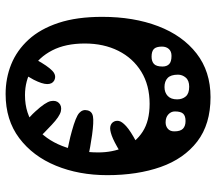

<svg xmlns="http://www.w3.org/2000/svg" viewBox="-63 -695 770 684"><g transform="rotate(-90 322.0 -353.0)"><path d="M318 12Q221.5 12 160 -35.2Q98.5 -82.5 69.2 -165.5Q40 -248.5 40 -356Q40 -457 73.8 -539Q107.5 -621 172 -669.5Q236.5 -718 329 -718Q385.5 -718 435 -698Q484.5 -678 522.8 -636.2Q561 -594.5 582.5 -529.5Q604 -464.5 604 -374Q604 -262 570.8 -174.8Q537.5 -87.5 473.5 -37.8Q409.5 12 318 12ZM294 -205Q360.5 -205 408.8 -234.8Q457 -264.5 483 -316.5Q509 -368.5 509 -436Q509 -504.5 484.5 -552Q460 -599.5 418.2 -624.2Q376.5 -649 325 -649Q258.5 -649 213 -612.8Q167.5 -576.5 144.2 -517Q121 -457.5 121 -388Q121 -337.5 138.8 -296Q156.5 -254.5 194.8 -229.8Q233 -205 294 -205ZM462 -198Q445.5 -198 436.2 -189.5Q427 -181 427 -159Q427 -144 435.5 -135.5Q444 -127 465 -127Q481 -127 489.5 -136.5Q498 -146 498 -161Q498 -181.5 489.5 -189.8Q481 -198 462 -198ZM354 -152Q334.5 -152 322.2 -140.5Q310 -129 310 -107Q310 -88.5 320.5 -76.2Q331 -64 355 -64Q377 -64 387.5 -76.2Q398 -88.5 398 -104Q398 -129.5 386.2 -140.8Q374.5 -152 354 -152ZM228 -148Q214.5 -148 205.2 -140Q196 -132 196 -117Q196 -95.5 205.5 -86.2Q215 -77 233 -77Q251 -77 259 -85.5Q267 -94 267 -115Q267 -128.5 256.5 -138.2Q246 -148 228 -148ZM470 -644Q465.5 -636 461 -627.2Q456.5 -618.5 452 -610Q429 -568 412 -551.8Q395 -535.5 377 -545Q364.5 -552 364.5 -569.8Q364.5 -587.5 380 -618Q393 -641.5 399.2 -651.5Q405.5 -661.5 410 -669Q417 -680.5 429 -681.5Q441 -682.5 452 -677Q462.5 -672 468.5 -662.5Q474.5 -653 470 -644ZM230 -647Q239 -639 248.5 -630.5Q258 -622 267 -612Q300 -576 303.8 -557.2Q307.5 -538.5 297 -528Q286 -517 267.5 -521.2Q249 -525.5 219 -554Q201 -570.5 190.8 -581Q180.5 -591.5 172 -602Q166 -610.5 170 -622.2Q174 -634 182 -642Q191 -652 204.5 -655.2Q218 -658.5 230 -647ZM114 -501Q135 -496.5 155.5 -492.2Q176 -488 197 -482Q248 -468 261.5 -455.8Q275 -443.5 271 -427Q267.5 -410 249 -406.8Q230.5 -403.5 183 -410Q162 -413 140.5 -416.8Q119 -420.5 98 -425Q84.5 -428 80.5 -442Q76.5 -456 80 -470Q83 -484.5 92.2 -494Q101.5 -503.5 114 -501ZM101 -296Q106.5 -300 112.2 -303.2Q118 -306.5 123 -310Q160 -332.5 181.2 -340Q202.5 -347.5 213.2 -345Q224 -342.5 229 -335Q235 -326.5 233.2 -315.2Q231.5 -304 214.5 -288.5Q197.5 -273 158 -252Q151.5 -248.5 144.2 -244.8Q137 -241 130 -237Q118 -231 107.8 -236.2Q97.5 -241.5 92 -252Q87 -262.5 88 -275.5Q89 -288.5 101 -296ZM551 -522Q558.5 -523.5 564.2 -515.5Q570 -507.5 573 -496Q576 -482 574.5 -469Q573 -456 564 -455Q562 -455 559.8 -454.5Q557.5 -454 555 -454Q546 -453.5 540.2 -463.2Q534.5 -473 532 -485Q530.5 -498 533.8 -508.8Q537 -519.5 546 -521Q547.5 -521 548.5 -521.5Q549.5 -522 551 -522ZM533 -289Q535.5 -286 537.8 -283.5Q540 -281 542 -278Q547.5 -271.5 544.8 -264.5Q542 -257.5 536 -252Q530 -247.5 523 -246.2Q516 -245 512 -251Q509 -255.5 506 -259.5Q503 -263.5 500 -268Q494 -276.5 496.5 -283.5Q499 -290.5 505 -294Q511 -298 519 -297.2Q527 -296.5 533 -289Z"/></g></svg>

Font: Kablammo
Style: Regular
Weight: 400
Designer: Travis Kochel, Lizy Gershenzon, Daria Petrova, Ethan Cohen
Foundry: Vectro Type Foundry
Version: Version 1.002